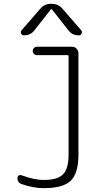

<svg xmlns="http://www.w3.org/2000/svg" viewBox="-20 -975 540 1005"><path d="M92.8 -11.7Q70.3 -19.5 71.3 -43.9Q71.3 -51.8 78.1 -56.2Q85 -60.5 92.8 -57.6Q161.1 -32.2 210.9 -33.2Q281.2 -33.2 310.1 -62.5Q338.9 -91.8 338.9 -166V-681.6Q338.9 -686.5 334 -686.5H172.9Q164.1 -686.5 157.7 -692.9Q151.4 -699.2 151.4 -708Q151.4 -716.8 157.7 -723.6Q164.1 -730.5 172.9 -730.5H356.4Q371.1 -730.5 380.9 -720.2Q390.6 -710 390.6 -695.3V-165Q390.6 -68.4 350.6 -29.3Q310.5 9.8 210.9 9.8Q156.2 10.7 92.8 -11.7ZM308.6 -927.7 405.3 -816.4Q411.1 -808.6 407.2 -799.3Q403.3 -790 392.6 -790Q357.4 -790 337.9 -816.4L251 -926.8Q250 -927.7 249 -927.7L247.1 -926.8L160.2 -816.4Q140.6 -790 105.5 -790Q95.7 -790 90.8 -798.8Q85.9 -807.6 92.8 -816.4L189.5 -927.7Q211.9 -955.1 247.1 -955.1H251Q286.1 -955.1 308.6 -927.7Z"/></svg>

Font: Rounded-L Mgen+ 1mn light
Style: Regular
Weight: 200
Designer: [Source Han Sans]
Ryoko NISHIZUKA  (kana & ideographs); Paul D. Hunt (Latin, Greek & Cyrillic); Wenlong ZHANG  (bopomofo
Version: Version 1.059.20150602